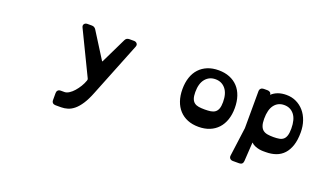

<svg xmlns="http://www.w3.org/2000/svg" viewBox="-84 -1053 3050 1833"><g transform="rotate(20 1441.5 -136.5)"><path d="M845 48Q816 122 785.5 168.5Q755 215 723.5 241Q692 267 659 277Q626 287 593 287H536Q518 287 507.5 277Q497 267 497 249V177Q497 160 507 149.5Q517 139 536 139H574Q595 139 619.5 123.5Q644 108 666.5 82.5Q689 57 708 26Q727 -5 738 -37Q743 -50 738 -58L525 -498Q515 -518 525.5 -532.5Q536 -547 558 -547H602Q629 -547 644 -524L809 -262Q814 -255 816 -263L941 -521Q953 -547 983 -547H1030Q1050 -547 1061 -533.5Q1072 -520 1064 -500Z M1888 14Q1825 14 1776 -6Q1727 -26 1692.5 -63.5Q1658 -101 1640 -154Q1622 -207 1622 -273Q1622 -339 1640 -392.5Q1658 -446 1692.5 -483Q1727 -520 1776 -540Q1825 -560 1888 -560Q1950 -560 1999.5 -540Q2049 -520 2083.5 -483Q2118 -446 2136 -392.5Q2154 -339 2154 -273Q2154 -207 2136 -154Q2118 -101 2083.5 -63.5Q2049 -26 1999.5 -6Q1950 14 1888 14ZM1888 -469Q1825 -469 1786 -422.5Q1747 -376 1747 -288Q1747 -247 1756 -222Q1765 -197 1783 -183.5Q1801 -170 1827 -166Q1853 -162 1888 -162Q1922 -162 1948.5 -166Q1975 -170 1993 -183.5Q2011 -197 2020 -222Q2029 -247 2029 -288Q2029 -376 1990 -422.5Q1951 -469 1888 -469Z M2427 -507Q2483 -560 2576 -560Q2630 -560 2675.5 -538.5Q2721 -517 2754.5 -478.5Q2788 -440 2806.5 -386.5Q2825 -333 2825 -269Q2825 -192 2807 -137.5Q2789 -83 2756.5 -47.5Q2724 -12 2678 4.5Q2632 21 2576 21Q2565 21 2547 21Q2529 21 2507 17Q2486 13 2464 4Q2442 -5 2425 -22L2413 171Q2410 208 2373 208H2309Q2291 208 2280 197Q2269 186 2271 167L2310 -126L2311 -501Q2311 -519 2322 -529.5Q2333 -540 2351 -540H2389Q2406 -540 2416.5 -531Q2427 -522 2427 -507ZM2589 -462Q2526 -462 2489 -414.5Q2452 -367 2452 -273Q2452 -229 2461.5 -202.5Q2471 -176 2489 -162Q2507 -148 2533.5 -143.5Q2560 -139 2594 -139Q2627 -139 2652.5 -143.5Q2678 -148 2694.5 -162Q2711 -176 2719.5 -202.5Q2728 -229 2728 -273Q2728 -367 2690 -414.5Q2652 -462 2589 -462Z"/></g></svg>

Font: OpenDyslexic3
Style: Bold
Weight: 700
Designer: Abelardo Gonzalez
Version: Version 1.000;PS 001.001;hotconv 1.0.56